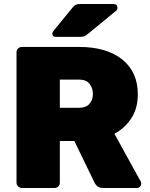

<svg xmlns="http://www.w3.org/2000/svg" viewBox="-20 -933 747 953"><path d="M88 0Q78 0 70 -7.5Q62 -15 62 -26V-674Q62 -685 70 -692.5Q78 -700 88 -700H373Q509 -700 586.5 -638Q664 -576 664 -465Q664 -395 632 -346Q600 -297 548 -269L678 -33Q681 -27 681 -22Q681 -13 675 -6.5Q669 0 660 0H491Q472 0 462 -9.5Q452 -19 449 -27L349 -233H277V-26Q277 -15 269.5 -7.5Q262 0 251 0ZM277 -398H372Q407 -398 424 -417.5Q441 -437 441 -466Q441 -496 424.5 -517Q408 -538 372 -538H277ZM256 -750Q240 -750 240 -766Q240 -774 245 -779L339 -894Q349 -906 356.5 -909.5Q364 -913 376 -913H544Q563 -913 563 -893Q563 -886 558 -881L418 -766Q410 -759 401.5 -754.5Q393 -750 378 -750Z"/></svg>

Font: Rubik ExtraBold
Style: Regular
Weight: 800
Designer: Hubert and Fischer
Foundry: Hubert and Fischer
Version: Version 2.300;gftools[0.9.30]